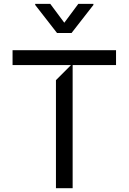

<svg xmlns="http://www.w3.org/2000/svg" viewBox="-20 -992 678 1012"><path d="M354.4 -649.1H46.2V-727.3H591.6V-649.1H362.9V0H274.9V-569.6ZM165.5 -971.6H245L318.9 -872.2L392.8 -971.6H472.3V-965.9L357.2 -818.2H280.5L165.5 -965.9Z"/></svg>

Font: Riot Sans
Style: Regular
Weight: 400
Designer: Rasmus Andersson
Foundry: rsms
Version: Version 4.001